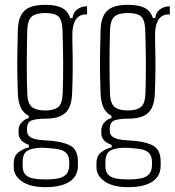

<svg xmlns="http://www.w3.org/2000/svg" viewBox="-20 -626 726 796"><path d="M169 150Q105.5 150 71.2 126.2Q37 102.5 37 68Q37 63.5 37 59Q37 54.5 37 50Q37 19 58.5 3.8Q80 -11.5 100 -15V-25Q77.5 -33.5 67.2 -45.5Q57 -57.5 57 -74Q57 -77 57 -80Q57 -83 57 -86Q57 -105.5 70.2 -119.2Q83.5 -133 99 -136V-146Q76.5 -157.5 66 -180.2Q55.5 -203 54 -238Q52.5 -276.5 52 -306.5Q51.5 -336.5 51.5 -364.5Q51.5 -392.5 52.2 -425Q53 -457.5 54 -501Q55 -538.5 66.8 -561.8Q78.5 -585 103 -595.5Q127.5 -606 167 -606Q212 -606 236.8 -593.2Q261.5 -580.5 271 -551H281Q282 -573 299.5 -586.5Q317 -600 341 -600V-566H333Q309 -566 294.5 -544.8Q280 -523.5 280 -483V-459Q281 -425.5 281.2 -398.2Q281.5 -371 281.5 -346.2Q281.5 -321.5 280.8 -295.2Q280 -269 279 -238Q277.5 -201 266 -178Q254.5 -155 230.5 -144.5Q206.5 -134 167 -134Q135 -134 113.5 -127.5Q92 -121 92 -91V-84Q92 -70 101 -61.5Q110 -53 127.2 -49Q144.5 -45 170 -44Q233 -41 268 -24.2Q303 -7.5 303 43Q303 47.5 303 52.5Q303 57.5 303 62Q303 90.5 287.5 110Q272 129.5 242 139.8Q212 150 169 150ZM169 118Q197.5 118 219.2 114Q241 110 253.5 97.8Q266 85.5 267 61Q267 56.5 267 52Q267 47.5 267 43Q266 17.5 252.5 6.2Q239 -5 216.8 -8.2Q194.5 -11.5 168 -13Q129 -15.5 101.5 -5Q74 5.5 74 44Q74 48.5 74 53Q74 57.5 74 62Q74 86.5 86 98.5Q98 110.5 119.5 114.2Q141 118 169 118ZM167 -168Q202.5 -168 220.5 -181.8Q238.5 -195.5 240 -239Q241 -267 241.5 -300.8Q242 -334.5 241.8 -370Q241.5 -405.5 240.8 -440Q240 -474.5 239 -504Q237.5 -543 222.2 -557.5Q207 -572 167 -572Q127.5 -572 111 -556.8Q94.5 -541.5 93 -501Q92.5 -476 91.8 -441.5Q91 -407 91 -369.8Q91 -332.5 91.5 -297.8Q92 -263 93 -237Q94.5 -196 112.8 -182Q131 -168 167 -168Z M512 150Q448.5 150 414.2 126.2Q380 102.5 380 68Q380 63.5 380 59Q380 54.5 380 50Q380 19 401.5 3.8Q423 -11.5 443 -15V-25Q420.5 -33.5 410.2 -45.5Q400 -57.5 400 -74Q400 -77 400 -80Q400 -83 400 -86Q400 -105.5 413.2 -119.2Q426.5 -133 442 -136V-146Q419.5 -157.5 409 -180.2Q398.5 -203 397 -238Q395.5 -276.5 395 -306.5Q394.5 -336.5 394.5 -364.5Q394.5 -392.5 395.2 -425Q396 -457.5 397 -501Q398 -538.5 409.8 -561.8Q421.5 -585 446 -595.5Q470.5 -606 510 -606Q555 -606 579.8 -593.2Q604.5 -580.5 614 -551H624Q625 -573 642.5 -586.5Q660 -600 684 -600V-566H676Q652 -566 637.5 -544.8Q623 -523.5 623 -483V-459Q624 -425.5 624.2 -398.2Q624.5 -371 624.5 -346.2Q624.5 -321.5 623.8 -295.2Q623 -269 622 -238Q620.5 -201 609 -178Q597.5 -155 573.5 -144.5Q549.5 -134 510 -134Q478 -134 456.5 -127.5Q435 -121 435 -91V-84Q435 -70 444 -61.5Q453 -53 470.2 -49Q487.5 -45 513 -44Q576 -41 611 -24.2Q646 -7.5 646 43Q646 47.5 646 52.5Q646 57.5 646 62Q646 90.5 630.5 110Q615 129.5 585 139.8Q555 150 512 150ZM512 118Q540.5 118 562.2 114Q584 110 596.5 97.8Q609 85.5 610 61Q610 56.5 610 52Q610 47.5 610 43Q609 17.5 595.5 6.2Q582 -5 559.8 -8.2Q537.5 -11.5 511 -13Q472 -15.5 444.5 -5Q417 5.5 417 44Q417 48.5 417 53Q417 57.5 417 62Q417 86.5 429 98.5Q441 110.5 462.5 114.2Q484 118 512 118ZM510 -168Q545.5 -168 563.5 -181.8Q581.5 -195.5 583 -239Q584 -267 584.5 -300.8Q585 -334.5 584.8 -370Q584.5 -405.5 583.8 -440Q583 -474.5 582 -504Q580.5 -543 565.2 -557.5Q550 -572 510 -572Q470.5 -572 454 -556.8Q437.5 -541.5 436 -501Q435.5 -476 434.8 -441.5Q434 -407 434 -369.8Q434 -332.5 434.5 -297.8Q435 -263 436 -237Q437.5 -196 455.8 -182Q474 -168 510 -168Z"/></svg>

Font: Big Shoulders Text Thin Thin
Style: Regular
Weight: 250
Version: Version 2.002